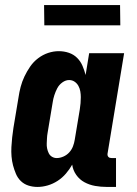

<svg xmlns="http://www.w3.org/2000/svg" viewBox="-20 -730 540 758"><path d="M128 8Q109 8 92 2.5Q75 -3 62.5 -15Q50 -27 43 -43.5Q36 -60 31.5 -77Q27 -94 25.5 -112.5Q24 -131 25 -149.5Q26 -168 28 -187Q30 -206 33 -225L53 -345Q56 -366 61.5 -387Q67 -408 76.5 -428Q86 -448 99 -467Q112 -486 130.5 -500Q149 -514 170 -521Q191 -528 212 -528Q233 -528 252 -521.5Q271 -515 284.5 -501.5Q298 -488 305.5 -470.5Q313 -453 318 -434L332 -520H470L405 -126Q404 -122 404.5 -118Q405 -114 407.5 -111Q410 -108 413.5 -107Q417 -106 421 -106H438V8H402Q378 8 355.5 4Q333 0 313.5 -10.5Q294 -21 281 -39.5Q268 -58 265 -80Q255 -62 240.5 -45Q226 -28 207.5 -16Q189 -4 168.5 2Q148 8 128 8ZM204 -106Q217 -106 230.5 -112Q244 -118 253.5 -128.5Q263 -139 268 -152Q273 -165 275 -178L295 -298Q297 -310 298 -322.5Q299 -335 299 -346.5Q299 -358 297 -369.5Q295 -381 289.5 -391Q284 -401 274.5 -407.5Q265 -414 253 -414Q239 -414 226 -404.5Q213 -395 206 -381.5Q199 -368 194.5 -354Q190 -340 188 -326L168 -206Q166 -195 165.5 -184.5Q165 -174 164.5 -164Q164 -154 166 -144Q168 -134 172.5 -125Q177 -116 185.5 -111Q194 -106 204 -106ZM455 -630H155L154 -710H454Z"/></svg>

Font: Iosevka Curly Slab Heavy
Style: Italic
Weight: 900
Italic angle: -9°
Monospace: yes
Designer: Belleve Invis
Foundry: Belleve Invis
Version: Version 22.1.2; ttfautohint (v1.8.4)